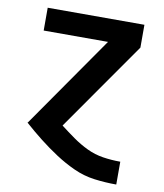

<svg xmlns="http://www.w3.org/2000/svg" viewBox="-83 -598 741 870"><g transform="rotate(10 288.0 -162.5)"><path d="M510 205H511V100H510Q470 100 431 94Q392 88 356.5 71Q321 54 288.5 31Q256 8 225 -16L511 -425V-530H66V-425H362L66 0H68Q105 33 144.5 64Q184 95 226 122.5Q268 150 314 171Q360 192 410 198.5Q460 205 510 205Z"/></g></svg>

Font: Iosevka Sparkle
Style: Bold
Weight: 700
Designer: Belleve Invis
Foundry: Belleve Invis
Version: Version 4.5.0; ttfautohint (v1.8.3)